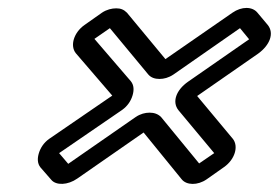

<svg xmlns="http://www.w3.org/2000/svg" viewBox="-20 -582 703 484"><path d="M175 -132 342 -248 438 -130C450 -115 478 -114 501 -130L545 -161C572 -180 582 -213 567 -232L477 -340L631 -447C660 -468 672 -498 655 -519L629 -550C616 -566 589 -566 566 -550L397 -433L300 -550C292 -558 284 -561 273 -561C262 -561 249 -558 237 -550L193 -519C166 -500 156 -467 171 -448L263 -341L104 -232C90 -222 82 -209 78 -196C74 -183 74 -170 82 -160L109 -129C121 -114 151 -115 175 -132ZM585 -511 608 -483 454 -376C424 -355 413 -325 430 -304L520 -196L482 -170L386 -287C378 -295 368 -298 357 -298C346 -298 334 -295 322 -287L152 -169L129 -196L288 -305C302 -315 310 -328 314 -341C318 -354 318 -367 310 -377L218 -484L257 -511L354 -394C361 -386 371 -383 382 -383C393 -383 405 -386 417 -394Z"/></svg>

Font: DIN Rundschrift
Style: MittelKontKu
Weight: 400
Version: Version 1.027